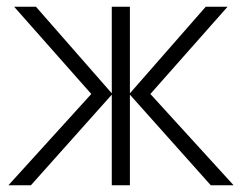

<svg xmlns="http://www.w3.org/2000/svg" viewBox="-20 -552 722 572"><path d="M658 -532 428 -272 676 0H608L367 -270V0H313V-270L72 0H5L252 -272L22 -532H87L313 -274V-532H367V-274L593 -532Z"/></svg>

Font: BC Sans Light
Style: Regular
Weight: 300
Designer: Monotype Design Team
Foundry: Monotype Imaging Inc.
Version: Version 2.000;GOOG;noto-source:20170915:90ef993387c0